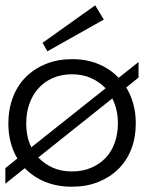

<svg xmlns="http://www.w3.org/2000/svg" viewBox="-41 -687 607 718"><path d="M-21 -58.1 23.9 -94.2Q-9.8 -150.9 -9.8 -226.1Q-9.8 -277.8 7.1 -322.5Q23.9 -367.2 55.4 -398.7Q86.9 -430.2 130.9 -448Q174.8 -465.8 228 -465.8Q283.2 -465.8 327.1 -447.5Q371.1 -429.2 402.8 -396L477.1 -455.1V-397L431.2 -359.9Q466.8 -300.8 466.8 -226.1Q466.8 -172.9 450 -129.4Q433.1 -85.9 401.6 -54.9Q370.1 -23.9 326.2 -6.3Q282.2 11.2 228 11.2Q172.9 11.2 128.4 -6.8Q84 -24.9 51.8 -58.1L-21 0ZM399.9 -226.1Q399.9 -277.8 378.9 -318.8L102.1 -98.1Q125 -74.2 156 -60.1Q187 -45.9 228 -45.9Q268.1 -45.9 300 -59.6Q332 -73.2 354.5 -97.2Q377 -121.1 388.4 -154.1Q399.9 -187 399.9 -226.1ZM57.1 -226.1Q57.1 -173.8 76.2 -136.2L354 -356.9Q331.1 -380.9 299.6 -395Q268.1 -409.2 228 -409.2Q188 -409.2 156 -395Q124 -380.9 102.1 -356Q80.1 -331.1 68.6 -298.1Q57.1 -265.1 57.1 -226.1ZM347.2 -613.8 136.2 -495.1 118.2 -526.9 314.9 -667Z"/></svg>

Font: Anonymous Pro
Style: Regular
Weight: 400
Monospace: yes
Designer: Mark Simonson
Version: Version 1.003